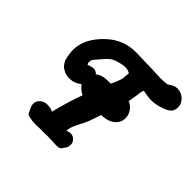

<svg xmlns="http://www.w3.org/2000/svg" viewBox="-176 -939 1126 1126"><g transform="rotate(45 387.0 -375.5)"><path d="M543 -490.2Q566.4 -482.4 584 -458.5Q601.6 -434.6 601.6 -406.2Q601.6 -382.8 588.9 -363.3Q559.6 -320.3 487.3 -318.4L462.9 -248Q454.1 -224.6 439.9 -198.2Q425.8 -171.9 417.5 -151.9Q409.2 -131.8 408.2 -107.4Q418.9 -116.2 436.5 -116.2Q459 -116.2 473.6 -98.6Q484.4 -85 484.4 -70.3Q484.4 -43.9 466.8 -26.4Q460.9 -5.9 429.7 -5.9Q422.9 -5.9 398.4 -7.3Q374 -8.8 356.4 -8.8Q335 -8.8 322.3 -7.8Q319.3 -6.8 316.4 -7.3Q313.5 -7.8 309.1 -8.3Q304.7 -8.8 302.7 -8.8Q296.9 -8.8 280.8 -7.8Q264.6 -6.8 254.9 -6.8Q223.6 -6.8 192.4 -15.6Q177.7 -20.5 174.8 -35.2Q174.8 -36.1 170.4 -43.9Q166 -51.8 162.1 -62.5Q158.2 -73.2 158.2 -84Q158.2 -105.5 174.8 -121.1Q192.4 -138.7 221.7 -138.7Q253.9 -138.7 268.6 -127Q268.6 -127.9 273.4 -146Q278.3 -164.1 283.7 -184.6Q289.1 -205.1 300.8 -243.2Q312.5 -281.2 328.1 -323.2Q299.8 -335.9 279.3 -363.3L278.3 -365.2Q244.1 -337.9 202.1 -337.9Q174.8 -337.9 152.3 -350.6Q142.6 -355.5 135.3 -361.8Q127.9 -368.2 122.6 -376.5Q117.2 -384.8 114.3 -390.1Q111.3 -395.5 108.4 -407.2Q105.5 -418.9 105 -422.4Q104.5 -425.8 102.5 -439.5Q100.6 -453.1 100.6 -454.1Q99.6 -459 99.6 -471.7Q99.6 -568.4 194.3 -655.3Q269.5 -723.6 372.1 -723.6Q387.7 -723.6 418 -722.2Q448.2 -720.7 461.9 -720.7H480.5Q502.9 -720.7 536.1 -718.8Q569.3 -716.8 584 -716.8Q610.4 -716.8 634.8 -720.7Q636.7 -720.7 645 -727.1Q653.3 -733.4 666 -739.3Q678.7 -745.1 693.4 -745.1Q726.6 -745.1 750.5 -722.2Q774.4 -699.2 774.4 -669.9Q774.4 -660.2 772 -651.4Q769.5 -642.6 766.6 -636.7Q763.7 -630.9 756.3 -625Q749 -619.1 745.1 -616.2Q741.2 -613.3 731.9 -609.4Q722.7 -605.5 719.7 -604.5Q716.8 -603.5 706.1 -599.6L695.3 -596.7Q665 -586.9 631.8 -586.9Q612.3 -586.9 589.4 -591.3Q566.4 -595.7 563.5 -595.7Q558.6 -586.9 556.6 -573.7Q554.7 -560.5 551.3 -536.6Q547.9 -512.7 543 -490.2ZM223.6 -469.7 229.5 -472.7Q235.4 -474.6 244.6 -477.5Q253.9 -480.5 262.7 -480.5Q282.2 -480.5 296.9 -464.8Q323.2 -488.3 373 -488.3H396.5Q418 -530.3 424.8 -561.5L428.7 -606.4Q427.7 -606.4 422.9 -609.4Q418 -612.3 409.2 -614.7Q400.4 -617.2 388.7 -617.2Q364.3 -617.2 322.3 -603.5Q315.4 -600.6 310.1 -598.1Q304.7 -595.7 298.8 -591.8Q293 -587.9 290 -585.4Q287.1 -583 280.3 -576.7Q273.4 -570.3 271.5 -567.9Q269.5 -565.4 261.2 -555.7Q252.9 -545.9 250 -543Q247.1 -539.1 240.7 -532.2Q234.4 -525.4 232.4 -522.9Q230.5 -520.5 226.6 -515.6Q222.7 -510.7 221.2 -507.8Q219.7 -504.9 218.3 -500.5Q216.8 -496.1 216.8 -491.2Q215.8 -476.6 223.6 -469.7Z"/></g></svg>

Font: Essays1743
Style: BoldItalic
Weight: 700
Italic angle: -10°
Designer: Based on the typeface in a 1743 English translation of the essays of Montaigne.  PostScript/TrueType font designed by Jo
Version: Version 002.100